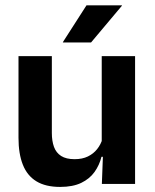

<svg xmlns="http://www.w3.org/2000/svg" viewBox="-20 -706 594 737"><path d="M179 -490.5V-195.5Q179 -165 187.2 -142.2Q195.5 -119.5 214.8 -107.2Q234 -95 266.5 -95Q296 -95 317.5 -105.5Q339 -116 353 -133.8Q367 -151.5 373.5 -173.5L393.5 -104H369.5Q361.5 -72 342.8 -45.8Q324 -19.5 291.8 -4Q259.5 11.5 211 11.5Q155 11.5 119.8 -10Q84.5 -31.5 67.8 -73.5Q51 -115.5 51 -177V-490.5ZM498.5 -490.5V0H371L375.5 -119L370.5 -129.5V-490.5ZM312 -685.5H448V-684L329.5 -543H221.5V-544.5Z"/></svg>

Font: Anek Telugu Medium SemiBold
Style: Regular
Weight: 600
Version: Version 1.003